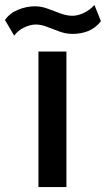

<svg xmlns="http://www.w3.org/2000/svg" viewBox="-81 -759 430 779"><path d="M75 0V-550H188.5V0ZM-23.5 -614.5 -61 -678Q-40.5 -706.5 -6.5 -720Q27.5 -733.5 61 -733.5Q86 -733.5 112 -724Q138 -714.5 163.5 -704.8Q189 -695 213.5 -695Q235 -695 260 -707Q285 -719 302 -739L328.5 -673Q307 -645.5 278 -633.5Q249 -621.5 213 -621.5Q186.5 -621.5 160.5 -631Q134.5 -640.5 110.2 -650Q86 -659.5 64 -659.5Q42.5 -659.5 17.5 -647.8Q-7.5 -636 -23.5 -614.5Z"/></svg>

Font: Junction SemiBold
Style: Regular
Weight: 600
Designer: Caroline Hadilaksono
Foundry: Caroline Hadilaksono, Tyler Finck, The League of Moveable Type
Version: Version 2.000; ttfautohint (v1.8.3)